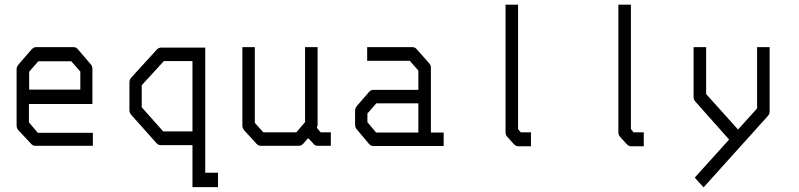

<svg xmlns="http://www.w3.org/2000/svg" viewBox="-20 -679 3442 827"><path d="M104.5 -231V-152L143 -107H380V-51H132.5Q121 -51 114.5 -59L58.5 -119Q51.5 -126.5 51.5 -140V-382Q51.5 -391 60.5 -402L115 -465Q125 -476 135 -476H298Q308 -476 317 -465L370 -403Q378 -394.5 378 -383V-231ZM105.5 -293H326V-371L287 -415H145L105.5 -370Z M864 -474V65H919V127H809V-54H671.5Q661 -54 653.5 -63L545.5 -184Q537.5 -192.5 537.5 -205V-324Q537.5 -335.5 545.5 -345L656 -466Q663.5 -474 675 -474ZM809 -416H686L590.5 -312V-217L683 -113H809Z M1307.5 -84 1286 -60Q1278.5 -51 1267 -51H1103.5Q1093 -51 1085.5 -59L1032.5 -117Q1024 -127 1024 -138V-476H1077.5V-150L1114 -109H1256.5L1294 -153V-476H1348V-141Q1348 -138 1344.5 -129L1361 -109H1405V-51H1350Q1336 -51 1331 -59Z M1782 -108V-234H1601L1562.5 -190V-153L1600 -108ZM1836 -108H1891V-50H1588.5Q1577 -50 1569.5 -59L1517.5 -121Q1509.5 -129.5 1509.5 -142V-202Q1509.5 -213.5 1517.5 -223L1570.5 -284Q1578 -292 1589.5 -292H1782V-375L1745 -417H1561.5V-476H1756Q1767.5 -476 1775 -467L1828 -407Q1836 -398.5 1836 -387Z M2211.5 -123 2223 -109H2267V-49H2212Q2202 -49 2193.5 -58L2165.5 -89Q2157.5 -97.5 2157.5 -110V-659H2211.5Z M2697.5 -123 2709 -109H2753V-49H2698Q2688 -49 2679.5 -58L2651.5 -89Q2643.5 -97.5 2643.5 -110V-659H2697.5Z M3120.5 -78 2975.5 -241Q2967.5 -249.5 2967.5 -262V-476H3021.5V-274L3159 -121L3241 -212V-476H3295V-200Q3295 -187.5 3287 -179L3010.5 128L2972.5 86Z"/></svg>

Font: 3270 Nerd Font Mono SemCond
Style: Regular
Weight: 400
Monospace: yes
Version: Version 3.0.1;Nerd Fonts 3.1.1